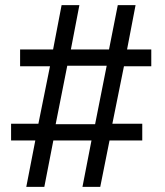

<svg xmlns="http://www.w3.org/2000/svg" viewBox="-20 -725 640 745"><path d="M82 0 117 -180H23V-245H129L174 -468H58V-533H186L219 -705H288L255 -533H403L437 -705H506L473 -533H567V-468H461L416 -245H532V-180H405L369 0H300L335 -180H187L152 0ZM196 -243H349L394 -470H241Z"/></svg>

Font: Nunito Sans 8pt
Style: Regular
Weight: 400
Version: Version 3.101;gftools[0.9.27]